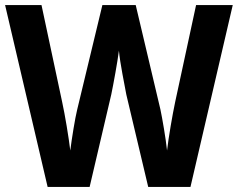

<svg xmlns="http://www.w3.org/2000/svg" viewBox="-24 -785 934 754"><path d="M890 -765H746L664 -385C653 -333 638 -246 632 -194C627 -242 613 -322 606 -355L509 -765H378L279 -354C271 -322 258 -242 252 -194C246 -245 231 -335 220 -385L139 -765H-4L163 -51H328L413 -414C421 -452 438 -545 443 -586C447 -539 466 -447 472 -414L558 -51H724Z"/></svg>

Font: Noto Sans Tamil UI SemiCondensed
Style: Bold
Weight: 700
Width: 4
Designer: Jelle Bosma - Monotype Design Team
Foundry: Monotype Imaging Inc.
Version: Version 2.004